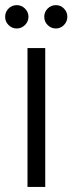

<svg xmlns="http://www.w3.org/2000/svg" viewBox="-28 -735 285 755"><path d="M80.1 0V-545.9H149.9V0ZM38.1 -623Q19 -623 5.6 -636.5Q-7.8 -649.9 -7.8 -668.9Q-7.8 -688 5.6 -701.4Q19 -714.8 38.1 -714.8Q56.6 -714.8 70.3 -701.2Q84 -687.5 84 -668.9Q84 -650.4 70.3 -636.7Q56.6 -623 38.1 -623ZM191.9 -623Q172.9 -623 159.4 -636.5Q146 -649.9 146 -668.9Q146 -688 159.4 -701.4Q172.9 -714.8 191.9 -714.8Q210.4 -714.8 223.6 -701.2Q236.8 -687.5 236.8 -668.9Q236.8 -650.4 223.6 -636.7Q210.4 -623 191.9 -623Z"/></svg>

Font: SVN-Poppins Light
Style: Regular
Weight: 300
Designer: Ninad Kale (Devanagari), Jonny Pinhorn (Latin)
Foundry: Indian Type Foundry
Version: Version 3.002 2017